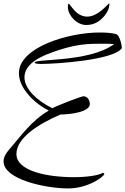

<svg xmlns="http://www.w3.org/2000/svg" viewBox="-30 -947 702 1075"><path d="M453 -807C479 -807 502 -814 521 -827C559 -853 580 -892 581 -913C582 -918 583 -922 583 -924C583 -926 582 -927 581 -927C580 -927 579 -927 578 -926C567 -917 517 -854 458 -854C394 -854 363 -926 355 -926C352 -926 350 -920 350 -907C350 -864 397 -807 453 -807ZM351 108C466 108 554 40 554 27C554 24 551 22 545 21C525 34 460 45 385 45C233 45 62 11 62 -85C62 -174 183 -252 309 -306C367 -306 473 -321 473 -364C473 -385 460 -408 437 -408C425 -408 297 -359 263 -341C177 -383 107 -450 107 -513C107 -568 150 -617 279 -660C374 -692 433 -702 521 -702C548 -702 576 -703 609 -700C469 -597 164 -619 164 -597C164 -593 170 -589 199 -589C282 -589 605 -610 652 -677V-681C652 -696 639 -752 620 -756C596 -763 563 -765 527 -765C352 -765 76 -682 76 -538C76 -501 91 -463 122 -425C153 -386 193 -354 243 -328C144 -270 87 -185 19 -107C0 -85 -10 -64 -10 -43C-10 58 227 108 351 108Z"/></svg>

Font: Comforter
Style: Regular
Weight: 400
Designer: Robert E. Leuschke
Foundry: Robert E. Leuschke
Version: Version 1.013; ttfautohint (v1.8.3)